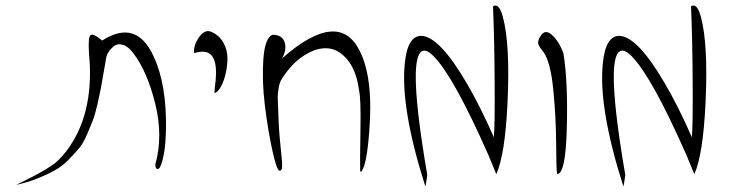

<svg xmlns="http://www.w3.org/2000/svg" viewBox="-20 -860 2665 701"><path d="M39 -185Q44 -187 66.5 -198.5Q89 -210 96 -213.5Q103 -217 121.5 -227Q140 -237 148.5 -242.5Q157 -248 170.5 -257Q184 -266 193 -275Q202 -284 210 -293Q316 -418 308 -622Q307 -637 305 -663Q301 -726 311 -732Q321 -739 353 -712Q478 -792 541 -654Q589 -551 586 -386Q584 -298 567 -256Q564 -247 559 -244Q554 -241 550.5 -245.5Q547 -250 547 -259Q576 -363 547 -480.5Q518 -598 468 -664Q449 -690 429.5 -696Q410 -702 397.5 -692.5Q385 -683 377 -671Q369 -659 368 -650Q365 -633 359 -599Q352 -557 348 -536.5Q344 -516 335.5 -478.5Q327 -441 319 -420.5Q311 -400 297.5 -368.5Q284 -337 268.5 -318.5Q253 -300 230 -276.5Q207 -253 180 -238Q153 -223 117 -208.5Q81 -194 39 -185Z M689 -666Q685 -692 706 -723Q727 -754 751 -744Q781 -731 796 -703.5Q811 -676 810.5 -646Q810 -616 803 -587.5Q796 -559 784.5 -540Q773 -521 763 -521L764 -538Q782 -658 732 -670Q714 -674 689 -666Z M1295 -234Q1294 -266 1296 -383.5Q1298 -501 1291 -529Q1282 -600 1250 -640Q1218 -680 1177.5 -683.5Q1137 -687 1091 -658Q1045 -629 1009 -572Q1001 -560 997.5 -540Q994 -520 994 -506.5Q994 -493 995.5 -463Q997 -433 997 -423Q998 -397 1000.5 -365.5Q1003 -334 1005.5 -312.5Q1008 -291 1009.5 -272Q1011 -253 1009 -244.5Q1007 -236 1000 -237Q990 -239 974 -312.5Q958 -386 947 -475.5Q936 -565 941.5 -643.5Q947 -722 975 -733Q1010 -733 1019 -706.5Q1028 -680 1010 -647Q1216 -828 1293 -675Q1344 -575 1328 -378Q1319 -261 1301 -236Q1298 -232 1295 -234Z M1780 -837Q1802 -851 1816 -798Q1843 -699 1833 -485Q1824 -295 1792 -224L1764 -292Q1638 -578 1564 -654Q1501 -718 1498 -589Q1496 -477 1540 -221Q1535 -185 1533 -179Q1441 -468 1458 -629Q1468 -731 1520 -729Q1585 -725 1683 -558Q1732 -475 1783 -359Q1787 -399 1786 -559Q1785 -719 1780 -837Z M1965 -669Q1947 -691 1945 -700.5Q1943 -710 1952 -726Q1970 -759 2000 -728Q2021 -708 2037 -666Q2054 -561 2049.5 -392Q2045 -223 2014 -225Q2011 -237 2010.5 -335Q2010 -433 2000 -533Q1990 -633 1965 -669Z M2503 -837Q2525 -851 2539 -798Q2566 -699 2556 -485Q2547 -295 2515 -224L2487 -292Q2361 -578 2287 -654Q2224 -718 2221 -589Q2219 -477 2263 -221Q2258 -185 2256 -179Q2164 -468 2181 -629Q2191 -731 2243 -729Q2308 -725 2406 -558Q2455 -475 2506 -359Q2510 -399 2509 -559Q2508 -719 2503 -837Z"/></svg>

Font: YamSuf
Style: Regular
Weight: 400
Version: Version 1.1